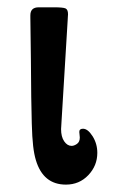

<svg xmlns="http://www.w3.org/2000/svg" viewBox="-20 -498 327 525"><path d="M63 -450.2V-456.1Q63 -478 85.9 -478Q85.9 -478 127.9 -478Q151.9 -478 158.9 -475.1Q166 -472.2 166 -459Q166 -457 165.5 -451.4Q165 -445.8 165 -441.9L147.9 -160.2Q147.9 -158.2 147.5 -153.1Q147 -147.9 147 -145Q147 -124 155.5 -111.6Q164.1 -99.1 175.8 -99.1Q182.6 -99.1 190.4 -104.5Q198.2 -109.9 198.2 -122.1Q198.2 -125 197.5 -129.9Q196.8 -134.8 196.8 -137.2Q196.8 -146 207 -146Q220.2 -146 233.2 -125.5Q246.1 -105 246.1 -80.1Q246.1 -44.9 221.4 -19Q196.8 6.8 160.2 6.8Q98.1 6.8 78.1 -60.1Q73.2 -76.2 70.6 -99.1Q67.9 -122.1 66.9 -160.2Q65.9 -198.2 65.4 -233.6Q64.9 -269 64.5 -333.7Q64 -398.4 63 -450.2Z"/></svg>

Font: CMU Concrete
Style: Bold
Weight: 700
Version: Version 0.7.0